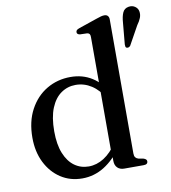

<svg xmlns="http://www.w3.org/2000/svg" viewBox="-85 -832 818 917"><g transform="rotate(-10 324.0 -373.0)"><path d="M400.5 -79.5 398 -82.5V-646.5Q398 -657 394.5 -661.5Q391 -666 383 -667L348.5 -668Q340.5 -669.5 337.2 -672.8Q334 -676 334 -681Q334 -687 337.8 -690.8Q341.5 -694.5 351.5 -698L439.5 -728Q453.5 -733 462.2 -735.2Q471 -737.5 478.5 -737.5Q489.5 -737.5 495.2 -731.2Q501 -725 501 -714V-63.5Q501 -51 506 -44.5Q511 -38 520 -35.5L544 -31Q552 -28.5 556 -24.8Q560 -21 560 -15Q560 -8 555 -4Q550 0 539.5 0H445.5Q425 0 412.8 -12Q400.5 -24 400.5 -46ZM39 -221Q39 -299.5 69.8 -356.8Q100.5 -414 152.5 -444.8Q204.5 -475.5 268 -475.5Q326.5 -475.5 371.5 -447.2Q416.5 -419 444.5 -367.5L421.5 -345Q397.5 -388.5 362.2 -411.2Q327 -434 285.5 -434Q246.5 -434 215 -412Q183.5 -390 165.2 -345.5Q147 -301 147 -233Q147 -169 164.5 -126Q182 -83 212.2 -61.2Q242.5 -39.5 281 -39.5Q319.5 -39.5 355 -62Q390.5 -84.5 420 -129.5L435 -106Q396.5 -49.5 347.5 -19Q298.5 11.5 241 11.5Q182.5 11.5 137 -18.2Q91.5 -48 65.2 -100.5Q39 -153 39 -221ZM560.5 -687Q562.5 -717 570.8 -735.5Q579 -754 600 -757.5Q618 -760.5 631.2 -751.2Q644.5 -742 647 -727.5Q650 -711.5 644 -696Q638 -680.5 625.5 -663.5L575 -572.5Q571.5 -568.5 567 -566.8Q562.5 -565 557.5 -566.5Q552.5 -568.5 551.8 -573.2Q551 -578 551 -583.5Z"/></g></svg>

Font: Fraunces 36pt
Style: Regular
Weight: 400
Version: Version 1.000;[b76b70a41]